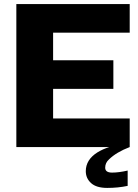

<svg xmlns="http://www.w3.org/2000/svg" viewBox="-20 -720 675 940"><path d="M60 0ZM615 0H60V-700H615V-560H240V-425H535V-285H240V-140H615ZM605 190Q558 200 505 200Q452 200 426 176.5Q400 153 400 118Q400 62 457 26Q483 10 515 0H615Q550 25 514 60Q495 77 495 101Q495 125 528.5 125Q562 125 605 115Z"/></svg>

Font: Russo One
Style: Regular
Weight: 400
Designer: Jovanny lemonad
Foundry: Jovanny Lemonad
Version: Version 1.001